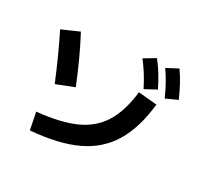

<svg xmlns="http://www.w3.org/2000/svg" viewBox="-163 -974 1189 1156"><g transform="rotate(30 432.0 -395.5)"><path d="M629.9 -536.1 757.8 -524.4Q739.3 -353 673.6 -245.6Q607.9 -138.2 487.1 -81.3Q366.2 -24.4 175.8 -8.8L152.3 -126Q312.5 -141.6 410.6 -185.8Q508.8 -230 561.3 -314Q613.8 -397.9 629.9 -536.1ZM29.3 -627 144.5 -677.7Q219.2 -537.1 285.2 -372.1L166 -325.2Q96.2 -493.7 29.3 -627ZM545.9 -723.6 621.1 -768.6Q649.4 -732.9 673.3 -694.1Q697.3 -655.3 720.7 -607.4L644.5 -566.4Q621.1 -612.8 597.7 -649.9Q574.2 -687 545.9 -723.6ZM693.4 -742.2 769.5 -782.2Q795.9 -744.6 817.4 -704.8Q838.9 -665 860.4 -616.2L783.2 -581.1Q761.2 -629.4 740 -667.7Q718.8 -706.1 693.4 -742.2Z"/></g></svg>

Font: Pretendard GOV
Style: Bold
Weight: 700
Designer: Base glyphs from Inter by Rasmus Andersson; Hangeul glyphs from Noto Sans CJK(Source Han Sans) by Jang Soo-young and Kan
Foundry: Kil Hyung-jin
Version: Version 1.309